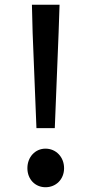

<svg xmlns="http://www.w3.org/2000/svg" viewBox="-20 -773 383 806"><path d="M133 -235H210L226 -635L230 -753H114L117 -635ZM171 13C215 13 249 -20 249 -67C249 -114 215 -149 171 -149C128 -149 95 -114 95 -67C95 -20 128 13 171 13Z"/></svg>

Font: Source Han Sans KR Medium
Style: Regular
Weight: 500
Designer: Ryoko NISHIZUKA (kana & ideographs); Paul D. Hunt (Latin, Greek & Cyrillic); Wenlong ZHANG (bopomofo); Sandoll Communica
Foundry: Adobe Systems Incorporated
Version: Version 1.001;PS 1.001;hotconv 1.0.78;makeotf.lib2.5.61930